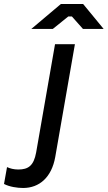

<svg xmlns="http://www.w3.org/2000/svg" viewBox="-123 -740 536 956"><path d="M-8 196C73 196 134 143 152 42L250 -520H151L57 19C45 85 18 104 -32 104C-54 104 -73 99 -88 92L-103 176C-76 190 -38 196 -8 196ZM393 -596 291 -720H180L33 -596H140L217 -658H235L290 -596Z"/></svg>

Font: Fixel Display Medium
Style: Italic
Weight: 500
Italic angle: -10°
Designer: AlfaBravo + MacPaw
Foundry: Kyrylo Tkachov, Marchela Mozhyna, Serhii Makarenko, Maria Weinstein, Zakhar Kryvoshyya
Version: Version 1.210;Glyphs 3.2 (3217)